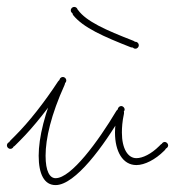

<svg xmlns="http://www.w3.org/2000/svg" viewBox="-30 -532 507 556"><path d="M131 4C188 4 271 -110 324 -201C328 -207 326 -212 321 -215C316 -218 311 -217 307 -211C254 -122 176 -16 131 -16C114 -16 102 -36 102 -81C102 -131 118 -200 157 -286C160 -292 158 -296 152 -299C146 -302 141 -300 138 -294C99 -206 82 -133 82 -81C82 -28 98 4 131 4ZM0 -101C6 -101 10 -106 10 -111C10 -116 6 -121 0 -121C-6 -121 -10 -116 -10 -111C-10 -106 -6 -101 0 -101ZM0 -111C5 -106 10 -106 14 -111L28 -125C68 -165 114 -223 155 -285C158 -291 158 -296 152 -299C146 -302 142 -302 138 -296C98 -235 54 -179 14 -139L0 -125C-5 -120 -5 -116 0 -111ZM152 -289C158 -289 162 -294 162 -299C162 -304 158 -309 152 -309C146 -309 142 -304 142 -299C142 -294 146 -289 152 -289ZM152 -289C158 -289 162 -294 162 -299C162 -304 158 -309 152 -309C146 -309 142 -304 142 -299C142 -294 146 -289 152 -289ZM365 -54C389 -54 420 -70 445 -95L447 -97C452 -102 452 -106 447 -111C442 -116 438 -116 436 -114L431 -109C408 -86 383 -74 365 -74C340 -74 323 -102 323 -148C323 -162 324 -180 329 -203C330 -209 328 -214 321 -215C315 -216 310 -214 309 -207C305 -183 303 -162 303 -148C303 -94 325 -54 365 -54ZM321 -205C326 -205 331 -210 331 -215C331 -220 326 -225 321 -225C316 -225 311 -220 311 -215C311 -210 316 -205 321 -205ZM321 -205C326 -205 331 -210 331 -215C331 -220 326 -225 321 -225C316 -225 311 -220 311 -215C311 -210 316 -205 321 -205ZM447 -101C452 -101 457 -106 457 -111C457 -116 452 -121 447 -121C442 -121 437 -116 437 -111C437 -106 442 -101 447 -101ZM185 -492C190 -492 195 -496 195 -502C195 -508 190 -512 185 -512C180 -512 175 -508 175 -502C175 -496 180 -492 185 -492ZM349 -395C355 -393 360 -395 362 -401C364 -407 362 -412 356 -414C276 -445 220 -470 196 -503C194 -506 191 -506 186 -502H185C180 -499 178 -494 182 -488C211 -452 270 -426 349 -395ZM362 -391C368 -391 372 -396 372 -401C372 -406 368 -411 362 -411C356 -411 352 -406 352 -401C352 -396 356 -391 362 -391Z"/></svg>

Font: Mistral SingleLine Outline
Style: Regular
Weight: 300
Designer: François Chastanet, Élisa Garzelli, Anais Alves, Morgane Autin
Foundry: institut supérieur des arts et du design Toulouse / isdaT
Version: Version 1.000;Glyphs 3.3 (3337)